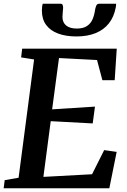

<svg xmlns="http://www.w3.org/2000/svg" viewBox="-24 -1002 678 1022"><path d="M-4.5 0 1 -43 75 -56 157.5 -685.5 88.5 -696.5 94 -743H597.5L586.5 -575H521L492.5 -682.5L290 -693L253.5 -420L481.5 -434.5L469.5 -345L246 -357L207 -60.5L466 -74.5L530.5 -203L597 -193.5L558 0ZM299 -982Q307 -982 309.5 -975.5Q312 -969 312 -960Q311.5 -950 310 -936Q308.5 -922 308.5 -912Q308.5 -882.5 328.2 -866.2Q348 -850 384.5 -850Q419 -850 439 -863.5Q459 -877 468.5 -899Q478 -921 481.5 -946.5Q483.5 -960 488 -971Q492.5 -982 503 -982H594Q594 -978.5 593.8 -974.2Q593.5 -970 592.5 -964Q583 -912 555.5 -877.5Q528 -843 484.5 -825.5Q441 -808 382.5 -808Q327 -808 285.8 -823.2Q244.5 -838.5 221.8 -869Q199 -899.5 199 -945.5Q199.5 -954.5 200 -963.8Q200.5 -973 203.5 -982Z"/></svg>

Font: Merriweather 24pt SemiBold
Style: Italic
Weight: 600
Italic angle: -7.8°
Version: Version 2.101